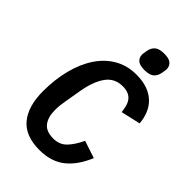

<svg xmlns="http://www.w3.org/2000/svg" viewBox="-268 -1019 1136 1136"><g transform="rotate(45 300.0 -451.0)"><path d="M394 -762Q352 -762 335.5 -778Q319 -794 319 -817Q319 -823 320.5 -831Q322 -839 324 -852Q329 -881 348 -897.5Q367 -914 409 -914Q451 -914 467.5 -898Q484 -882 484 -859Q484 -853 482.5 -845Q481 -837 479 -824Q474 -795 455 -778.5Q436 -762 394 -762ZM289 12Q170 12 114 -56.5Q58 -125 58 -250Q58 -349 80 -433.5Q102 -518 143 -579.5Q184 -641 244 -675.5Q304 -710 379 -710Q434 -710 473.5 -695.5Q513 -681 539.5 -655Q566 -629 580 -594Q594 -559 597 -519L475 -491Q472 -515 466.5 -536Q461 -557 449.5 -572Q438 -587 419 -595.5Q400 -604 372 -604Q304 -604 266.5 -551.5Q229 -499 213 -407L195 -302Q191 -281 189 -262Q187 -243 187 -220Q187 -162 213 -128Q239 -94 299 -94Q351 -94 383.5 -128Q416 -162 442 -218L551 -182Q531 -135 506 -99Q481 -63 449.5 -38Q418 -13 378 -0.5Q338 12 289 12Z"/></g></svg>

Font: IBM Plex Mono SemiBold
Style: Italic
Weight: 600
Italic angle: -9°
Monospace: yes
Designer: Mike Abbink, Paul van der Laan, Pieter van Rosmalen
Foundry: Bold Monday
Version: Version 2.3